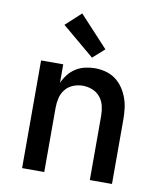

<svg xmlns="http://www.w3.org/2000/svg" viewBox="-86 -843 772 913"><g transform="rotate(10 300.0 -387.0)"><path d="M83 0V-520H190V-431Q200 -453 215 -472Q230 -491 250.5 -504Q271 -517 295 -522.5Q319 -528 343 -528Q369 -528 395 -521Q421 -514 442 -498.5Q463 -483 478 -461Q493 -439 502 -414Q511 -389 514 -362.5Q517 -336 517 -310V0H410V-310Q410 -334 404.5 -357.5Q399 -381 384 -399.5Q369 -418 346.5 -427Q324 -436 300 -436Q276 -436 253.5 -427Q231 -418 216 -399.5Q201 -381 195.5 -357.5Q190 -334 190 -310V0ZM319 -575 163 -706 237 -774 375 -625Z"/></g></svg>

Font: Iosevka Custom SmBdEx
Style: Regular
Weight: 600
Width: 7
Monospace: yes
Designer: Belleve Invis
Foundry: Belleve Invis
Version: Version 11.2.4; ttfautohint (v1.8.4)